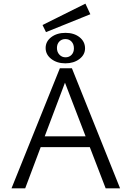

<svg xmlns="http://www.w3.org/2000/svg" viewBox="-20 -1032 721 1052"><path d="M232 -856 213 -895 448 -1012 475 -954ZM339 -852Q386 -852 416 -828Q446 -804 446 -767Q446 -732 415 -708.5Q384 -685 338 -685Q292 -685 261 -709Q230 -733 230 -769Q230 -805 261 -828.5Q292 -852 339 -852ZM338 -818Q318 -818 305 -804.5Q292 -791 292 -769Q292 -747 305.5 -732.5Q319 -718 339 -718Q359 -718 372 -731.5Q385 -745 385 -767Q385 -790 372 -804Q359 -818 338 -818ZM472 -226H203L118 0H43L308 -658H374L638 0H559ZM449 -285 336 -579 225 -285Z"/></svg>

Font: Ysabeau Infant
Style: Regular
Weight: 400
Designer: Christian Thalmann (Catharsis Fonts)
Version: Version 0.003